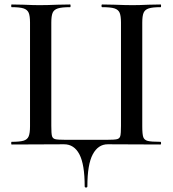

<svg xmlns="http://www.w3.org/2000/svg" viewBox="-20 -645 770 857"><path d="M266 -1 32 0Q30 0 30 -6Q30 -12 32 -12Q68 -12 85 -17Q102 -22 108 -36.5Q114 -51 114 -81V-544Q114 -574 108 -588Q102 -602 85 -607.5Q68 -613 32 -613Q30 -613 30 -619Q30 -625 32 -625L85 -624Q129 -622 156 -622Q189 -622 237 -624L293 -625Q295 -625 295 -619Q295 -613 293 -613Q256 -613 238.5 -607.5Q221 -602 215 -588Q209 -574 209 -544V-83Q209 -49 212 -38Q215 -27 226 -24Q237 -21 271 -21H458Q492 -21 503 -24Q514 -27 517 -38Q520 -49 520 -83V-544Q520 -574 514 -588Q508 -602 491 -607.5Q474 -613 436 -613Q433 -613 433 -619Q433 -625 436 -625L491 -624Q541 -622 572 -622Q600 -622 644 -624L697 -625Q699 -625 699 -619Q699 -613 697 -613Q661 -613 644 -607.5Q627 -602 621 -588Q615 -574 615 -544V-81Q615 -46 619.5 -33Q624 -20 639.5 -16Q655 -12 696 -12Q699 -12 699 -6Q699 0 696 0L461 -1Q418 -1 394 44Q370 89 370 187Q370 192 364 192Q358 192 358 187Q358 89 334.5 44Q311 -1 266 -1Z"/></svg>

Font: Cormorant SC SemiBold
Style: Regular
Weight: 600
Designer: Christian Thalmann (Catharsis Fonts)
Foundry: Catharsis Fonts
Version: Version 4.000